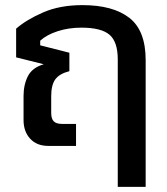

<svg xmlns="http://www.w3.org/2000/svg" viewBox="-20 -570 653 750"><path d="M440 160V-338Q440 -407 407.5 -434.5Q375 -462 298 -462Q248 -462 205 -448Q162 -434 137 -411V-393L251 -364V-292Q212 -282 196 -260Q180 -238 180 -194V-129Q180 -106 190 -96Q200 -86 222 -86H277V0H169Q124 0 98 -28Q72 -56 72 -101V-195Q72 -239 89 -272.5Q106 -306 151 -319L43 -346V-458Q83 -493 148.5 -521.5Q214 -550 302 -550Q421 -550 485 -500.5Q549 -451 549 -335V160Z"/></svg>

Font: Kanit
Style: Regular
Weight: 400
Designer: Katatrad Team
Foundry: CadsonDemak
Version: Version 2.000; ttfautohint (v1.8.3)